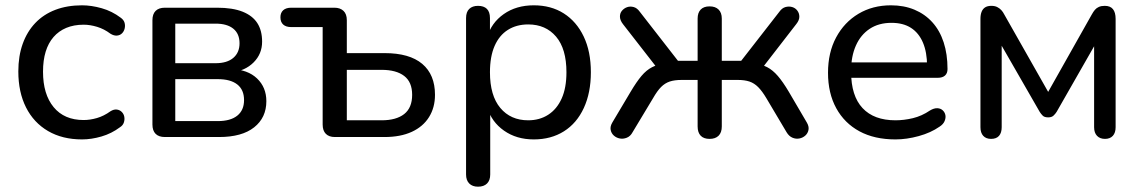

<svg xmlns="http://www.w3.org/2000/svg" viewBox="-20 -516 4299 723"><path d="M289 9Q215 9 161 -22.5Q107 -54 78 -111.5Q49 -169 49 -247Q49 -305 65.5 -351Q82 -397 113 -429.5Q144 -462 188.5 -479Q233 -496 289 -496Q324 -496 363 -485Q402 -474 435 -449Q446 -441 449 -430.5Q452 -420 449.5 -409Q447 -398 439.5 -390.5Q432 -383 420.5 -382Q409 -381 396 -389Q372 -407 345.5 -415Q319 -423 295 -423Q258 -423 229.5 -411Q201 -399 181.5 -376.5Q162 -354 152 -321.5Q142 -289 142 -246Q142 -161 182 -112.5Q222 -64 295 -64Q319 -64 345 -71.5Q371 -79 396 -97Q409 -105 420 -103.5Q431 -102 438.5 -94.5Q446 -87 448 -76.5Q450 -66 446.5 -55Q443 -44 432 -37Q400 -13 362 -2Q324 9 289 9Z M601 0Q578 0 566 -12Q554 -24 554 -47V-440Q554 -463 566 -475Q578 -487 601 -487H797Q856 -487 893.5 -472Q931 -457 949 -429Q967 -401 967 -359Q967 -313 935 -281Q903 -249 851 -243V-256Q913 -254 948 -220.5Q983 -187 983 -135Q983 -73 937 -36.5Q891 0 805 0ZM640 -60H800Q848 -60 873.5 -80.5Q899 -101 899 -139Q899 -178 873.5 -198Q848 -218 800 -218H640ZM640 -278H792Q835 -278 858.5 -298Q882 -318 882 -353Q882 -389 858.5 -408Q835 -427 792 -427H640Z M1241 0Q1219 0 1207 -12Q1195 -24 1195 -47V-414H1077Q1057 -414 1046.5 -423.5Q1036 -433 1036 -451Q1036 -468 1046.5 -477.5Q1057 -487 1077 -487H1239Q1261 -487 1273.5 -475Q1286 -463 1286 -440V-316H1428Q1522 -316 1570 -275.5Q1618 -235 1618 -159Q1618 -111 1595.5 -75Q1573 -39 1530.5 -19.5Q1488 0 1428 0ZM1286 -63H1417Q1472 -63 1502 -86.5Q1532 -110 1532 -159Q1532 -207 1502 -230Q1472 -253 1417 -253H1286Z M1780 187Q1759 187 1747 175Q1735 163 1735 141V-448Q1735 -471 1747 -482.5Q1759 -494 1780 -494Q1802 -494 1813.5 -482.5Q1825 -471 1825 -448V-357L1814 -375Q1830 -430 1877 -463Q1924 -496 1990 -496Q2055 -496 2103 -465.5Q2151 -435 2178 -378.5Q2205 -322 2205 -244Q2205 -167 2178.5 -109.5Q2152 -52 2103.5 -21.5Q2055 9 1990 9Q1925 9 1878 -24Q1831 -57 1815 -111H1826V141Q1826 163 1814 175Q1802 187 1780 187ZM1969 -63Q2012 -63 2044.5 -84Q2077 -105 2095 -145Q2113 -185 2113 -244Q2113 -332 2074 -378Q2035 -424 1969 -424Q1925 -424 1892.5 -403.5Q1860 -383 1842.5 -343Q1825 -303 1825 -244Q1825 -156 1864 -109.5Q1903 -63 1969 -63Z M2652 7Q2630 7 2618.5 -5Q2607 -17 2607 -40V-215H2547Q2520 -215 2502 -209Q2484 -203 2469.5 -188.5Q2455 -174 2439 -146L2362 -18Q2354 -3 2340.5 2.5Q2327 8 2314 5.5Q2301 3 2291.5 -5.5Q2282 -14 2279.5 -27Q2277 -40 2286 -55L2355 -171Q2377 -208 2395.5 -230Q2414 -252 2435.5 -263Q2457 -274 2484 -277L2463 -249L2326 -425Q2315 -439 2314.5 -452.5Q2314 -466 2322 -475.5Q2330 -485 2341.5 -489Q2353 -493 2366 -489.5Q2379 -486 2389 -472L2533 -287H2607V-446Q2607 -468 2618.5 -480Q2630 -492 2652 -492Q2674 -492 2686 -480Q2698 -468 2698 -446V-287H2771L2915 -472Q2925 -486 2938 -489.5Q2951 -493 2963 -489.5Q2975 -486 2982.5 -476Q2990 -466 2990 -453Q2990 -440 2979 -426L2842 -249L2820 -277Q2848 -274 2869 -263Q2890 -252 2909 -230Q2928 -208 2950 -171L3018 -55Q3027 -40 3024.5 -27Q3022 -14 3012.5 -5.5Q3003 3 2990 5.5Q2977 8 2964 2.5Q2951 -3 2942 -18L2866 -146Q2850 -173 2835 -188Q2820 -203 2802 -209Q2784 -215 2758 -215H2698V-40Q2698 -17 2686 -5Q2674 7 2652 7Z M3352 9Q3273 9 3216.5 -21.5Q3160 -52 3129 -108.5Q3098 -165 3098 -242Q3098 -318 3128.5 -375Q3159 -432 3212.5 -464Q3266 -496 3335 -496Q3384 -496 3423.5 -479.5Q3463 -463 3491 -432Q3519 -401 3533.5 -356.5Q3548 -312 3548 -256Q3548 -240 3538.5 -231.5Q3529 -223 3511 -223H3169V-281H3488L3471 -267Q3471 -319 3455.5 -355.5Q3440 -392 3410.5 -411Q3381 -430 3337 -430Q3289 -430 3255 -407.5Q3221 -385 3203 -344.5Q3185 -304 3185 -251V-245Q3185 -155 3228 -109Q3271 -63 3352 -63Q3384 -63 3417.5 -71Q3451 -79 3482 -100Q3497 -109 3509.5 -108.5Q3522 -108 3530 -100.5Q3538 -93 3540 -82.5Q3542 -72 3537 -60Q3532 -48 3518 -39Q3485 -16 3439.5 -3.5Q3394 9 3352 9Z M3712 7Q3693 7 3682.5 -4.5Q3672 -16 3672 -37V-445Q3672 -461 3676.5 -472Q3681 -483 3690 -488.5Q3699 -494 3713 -494Q3726 -494 3735 -489.5Q3744 -485 3750.5 -478Q3757 -471 3762 -461L3927 -170L4091 -461Q4097 -472 4103 -479Q4109 -486 4118 -490Q4127 -494 4140 -494Q4161 -494 4171 -481.5Q4181 -469 4181 -445V-37Q4181 -16 4170.5 -4.5Q4160 7 4141 7Q4122 7 4111 -4.5Q4100 -16 4100 -37V-382H4123L3959 -95Q3954 -87 3947 -80.5Q3940 -74 3927 -74Q3913 -74 3906.5 -80.5Q3900 -87 3895 -95L3730 -382H3752V-37Q3752 -16 3742 -4.5Q3732 7 3712 7Z"/></svg>

Font: Nunito Medium
Style: Regular
Weight: 500
Designer: Vernon Adams
Foundry: Vernon Adams
Version: Version 3.601